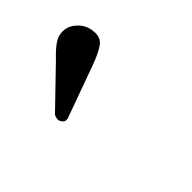

<svg xmlns="http://www.w3.org/2000/svg" viewBox="-91 -769 345 345"><g transform="rotate(45 82.0 -596.0)"><path d="M38.5 -629.5 72.5 -535.5Q74.5 -531.5 74.2 -527.2Q74 -523 69.5 -520Q65.5 -517 61 -517.5Q56.5 -518 53 -520L-16.5 -592Q-29.5 -604 -37 -615.2Q-44.5 -626.5 -43 -640Q-41.5 -652.5 -30.8 -663Q-20 -673.5 -5 -675Q13 -677.5 21.8 -664.8Q30.5 -652 38.5 -629.5Z"/></g></svg>

Font: Fraunces Light
Style: Italic
Weight: 300
Italic angle: -16°
Version: Version 1.000;[b76b70a41]